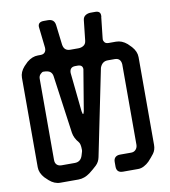

<svg xmlns="http://www.w3.org/2000/svg" viewBox="-93 -847 915 1031"><g transform="rotate(-10 364.0 -331.5)"><path d="M92 -566 72 -546Q47 -518 47 -487V1Q47 32 72 60L92 79Q120 104 152 104H251Q284 104 315 81Q337 64 355 47Q373 30 378 4L474 -466Q486 -499 517 -499H555Q587 -499 590 -465V-26Q590 -11 580.5 0Q571 11 555 11H494Q478 11 468.5 19.5Q459 28 459 45V70Q459 104 494 104H577Q593 104 609 95.5Q625 87 637 75Q654 57 668.5 38Q683 19 683 -9V-487Q683 -518 658 -546L638 -566Q610 -590 578 -590H538Q523 -590 516.5 -598Q510 -606 510 -614L511 -625L523 -734Q523 -736 524 -737Q524 -738 524 -739.5Q524 -741 524 -743Q524 -767 496 -767H471Q455 -767 442.5 -759Q430 -751 428 -734L416 -624Q414 -606 401.5 -598Q389 -590 373 -590H329Q295 -590 290 -625L277 -733Q273 -767 238 -767H215Q184 -767 184 -741Q184 -735 185 -732L197 -625V-619Q197 -607 189.5 -598.5Q182 -590 166 -590H152Q121 -590 92 -566ZM140 -22V-465Q140 -480 149.5 -489.5Q159 -499 165 -499Q192 -499 203 -490Q214 -481 216 -465L260 -149Q265 -119 287 -94Q297 -83 297 -51Q297 -50 297 -47.5Q297 -45 296 -41Q294 -32 290 -21Q280 13 247 13H175Q159 13 149.5 4Q140 -5 140 -22ZM309 -467Q309 -499 340 -499H353Q380 -499 380 -475L343 -253Q340 -238 336 -238Q334 -238 331 -254Z"/></g></svg>

Font: WD-XL Lubrifont TC
Style: Regular
Weight: 400
Designer: [WD-XL Lubrifont] Copyright 2020-2022 (c) NightFurySL2001, Skr-ZERO; [ZCOOL QingKe HuangYou] Copyright 2018-2022 (c) The
Version: Version 2.001;hotconv 1.1.1;makeotfexe 2.6.0